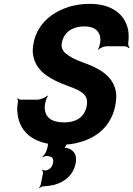

<svg xmlns="http://www.w3.org/2000/svg" viewBox="-20 -741 692 996"><path d="M314 -106C252 -106 213 -128 212 -184C211 -199 220 -233 229 -243L225 -245C217 -235 189 -224 174 -224H87C81 -224 73 -229 71 -232L69 -229C72 -226 74 -218 73 -212C69 -190 68 -170 71 -151C82 -49 165 10 293 10C329 10 364 6 396 -4C479 -27 554 -83 577 -188C583 -217 585 -243 581 -266C566 -350 490 -389 408 -418C369 -432 341 -447 322 -463C303 -478 296 -498 301 -521C314 -581 364 -604 418 -604C469 -604 500 -581 501 -534C501 -522 495 -494 488 -485L490 -483C498 -492 520 -501 533 -501H627C635 -501 645 -495 648 -491L652 -494C648 -498 644 -509 645 -518C649 -543 648 -567 644 -589C626 -670 557 -721 445 -721C408 -721 374 -716 342 -707C260 -682 177 -626 155 -522C148 -491 148 -464 155 -441C175 -364 248 -327 325 -298C350 -289 370 -281 386 -273C417 -255 440 -238 429 -187C416 -128 368 -106 314 -106ZM255 104C250 129 235 140 217 143C212 144 203 141 201 138L199 141C201 144 204 152 203 159L192 212C192 218 186 229 183 232L184 235C189 231 197 226 203 226C224 225 243 222 261 218C311 204 358 172 372 109C382 64 364 37 329 27C324 26 313 25 309 28L310 31C315 28 321 17 324 11C327 4 334 -5 340 -8L338 -12C334 -8 324 -3 318 -3H269C257 -3 237 -13 233 -22L229 -19C232 -10 229 17 224 32L218 48C214 57 205 68 200 72L202 75C208 71 218 67 225 68C245 71 261 76 255 104Z"/></svg>

Font: Asimov
Style: EdgeExtremeIt
Weight: 500
Designer: Google
Version: Version 2.000980: 2014